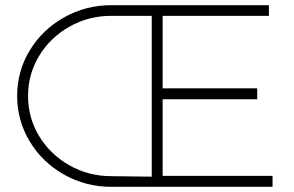

<svg xmlns="http://www.w3.org/2000/svg" viewBox="-20 -719 1130 739"><path d="M1029 -42V0H408Q310 0 226.5 -47Q143 -94 94.5 -174.5Q46 -255 46 -350Q46 -445 94.5 -525Q143 -605 226.5 -652Q310 -699 408 -699H1015V-658H606V-379H970V-337H606V-42ZM564 -39V-658H408Q321 -658 247.5 -616.5Q174 -575 131 -504.5Q88 -434 88 -350Q88 -265 131 -194.5Q174 -124 247.5 -82.5Q321 -41 408 -41Z"/></svg>

Font: Argentum Sans ExtraLight
Style: Regular
Weight: 275
Designer: Julieta Ulanovsky (Modified by Cristiano Sobral)
Foundry: Julieta Ulanovsky
Version: Version 1.000; ttfautohint (v1.5.65-e2d9)